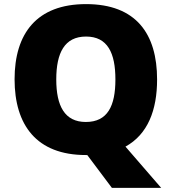

<svg xmlns="http://www.w3.org/2000/svg" viewBox="-20 -745 837 935"><path d="M745 -358C745 -580 643 -725 399 -725C158 -725 51 -581 51 -359C51 -136 158 10 398 10H405L525 170H765L591 -31C700 -91 745 -209 745 -358ZM254 -358C254 -487 294 -567 399 -567C504 -567 542 -487 542 -358C542 -229 504 -151 398 -151C295 -151 254 -229 254 -358Z"/></svg>

Font: Noto Sans Gujarati Black
Style: Regular
Weight: 900
Designer: Jelle Bosma - Monotype Design Team, Universal Thirst
Foundry: Monotype Imaging Inc.
Version: Version 2.106